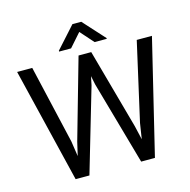

<svg xmlns="http://www.w3.org/2000/svg" viewBox="-126 -1026 1139 1150"><g transform="rotate(-15 443.5 -451.0)"><path d="M269.5 -214.8 410.6 -710.9H479L439.5 -518.1L287.6 0H219.7ZM123.5 -710.9 235.8 -224.6 269.5 0H202.1L29.8 -710.9ZM661.6 -225.1 771.5 -710.9H865.7L693.8 0H626.5ZM489.3 -710.9 626.5 -214.8 676.3 0H608.4L461.9 -518.1L421.9 -710.9ZM478.5 -901.9 599.6 -768.6V-763.7H524.4L451.2 -846.2L378.4 -763.7H304.2V-769L423.8 -901.9Z"/></g></svg>

Font: Vazirmatn
Style: Regular
Weight: 400
Designer: Saber Rastikerdar
Foundry: Saber Rastikerdar
Version: Version 33.003;September 2, 2022;FontCreator 14.0.0.2862 64-